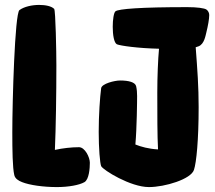

<svg xmlns="http://www.w3.org/2000/svg" viewBox="-20 -740 875 780"><path d="M301 -142C270 -142 235 -138 203 -131C207 -221 209 -358 209 -474C209 -526 206 -698 200 -704C189 -715 165 -720 139 -720C110 -720 78 -713 59 -699C40 -685 30 -324 30 -203C30 -128 31 -59 38 -29C41 -15 54 -6 70 0C100 12 156 20 211 20C258 20 302 12 323 0C342 -11 345 -57 345 -79C345 -101 325 -142 301 -142ZM819 -701C811 -707 780 -711 741 -711C553 -711 461 -704 449 -694C442 -688 438 -660 438 -631C438 -599 443 -566 455 -560C470 -554 540 -544 626 -542C622 -500 619 -427 619 -364C619 -273 619 -189 622 -133C584 -135 552 -144 530 -153C536 -221 537 -331 537 -350C537 -364 536 -377 533 -390C529 -406 503 -413 468 -413C445 -413 394 -400 391 -382C386 -345 381 -272 381 -204C381 -137 386 -77 391 -65C399 -49 510 20 585 20C650 20 756 -12 768 -50C778 -80 787 -172 787 -305C787 -389 782 -455 775 -548C779 -549 783 -551 787 -552C810 -561 815 -596 818 -607C825 -635 830 -663 830 -679C830 -687 826 -696 819 -701Z"/></svg>

Font: Manosque
Style: Regular
Weight: 400
Designer: Ariel Martín Pérez
Foundry: Ariel Martín Pérez
Version: Version 1.005;hotconv 1.0.109;makeotfexe 2.5.65596